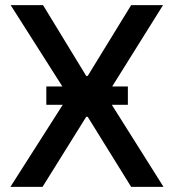

<svg xmlns="http://www.w3.org/2000/svg" viewBox="-20 -727 677 747"><path d="M315.4 -431.6H321.3L490.2 -707H614.3L416.5 -390.6H477.5V-319.3H415L616.2 0H490.2L321.3 -272.5H315.4L145.5 0H20.5L224.1 -319.3H160.2V-390.6H222.7L21.5 -707H147.5Z"/></svg>

Font: Pretendard GOV Medium
Style: Regular
Weight: 500
Designer: Base glyphs from Inter by Rasmus Andersson; Hangeul glyphs from Noto Sans CJK(Source Han Sans) by Jang Soo-young and Kan
Foundry: Kil Hyung-jin
Version: Version 1.309